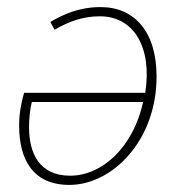

<svg xmlns="http://www.w3.org/2000/svg" viewBox="-20 -510 508 542"><path d="M176 12C296 12 422 -112 422 -294C422 -420 360 -490 264 -490C204 -490 160 -470 122 -448L134 -426C172 -448 212 -464 262 -464C358 -464 410 -376 390 -248H48C40 -220 34 -190 34 -156C34 -58 74 12 176 12ZM178 -14C88 -14 62 -82 62 -150C62 -172 64 -200 70 -222H384C356 -94 268 -14 178 -14Z"/></svg>

Font: Source Sans Pro ExtraLight
Style: Italic
Weight: 200
Italic angle: -11°
Designer: Paul D. Hunt
Foundry: Adobe Systems Incorporated
Version: Version 3.006;hotconv 1.0.111;makeotfexe 2.5.65597